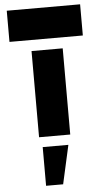

<svg xmlns="http://www.w3.org/2000/svg" viewBox="-63 -739 556 1043"><g transform="rotate(-5 215.0 -217.0)"><path d="M130 0V-470H300V0ZM15 -530V-700H415V-530ZM145 266V55H285L238 266Z"/></g></svg>

Font: Promplate
Style: Bold
Weight: 400
Designer: Evgeny Tarasenko
Foundry: Evgeny Tarasenko
Version: Version 1.000